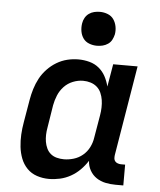

<svg xmlns="http://www.w3.org/2000/svg" viewBox="-53 -791 707 846"><g transform="rotate(5 300.0 -368.5)"><path d="M195 8Q167 8 141.5 -0.5Q116 -9 98 -27.5Q80 -46 70.5 -70.5Q61 -95 58 -122Q55 -149 56.5 -176.5Q58 -204 63 -232L80 -332Q84 -356 91.5 -380.5Q99 -405 111 -427.5Q123 -450 141.5 -469.5Q160 -489 182.5 -502.5Q205 -516 229.5 -522Q254 -528 279 -528Q304 -528 328 -521.5Q352 -515 370 -500Q388 -485 399 -464.5Q410 -444 416 -420L433 -520H541L475 -122Q474 -114 474.5 -107Q475 -100 479.5 -94.5Q484 -89 491.5 -86.5Q499 -84 506 -84H524V8H490Q467 8 445 3.5Q423 -1 405 -13Q387 -25 376 -44.5Q365 -64 364 -87Q350 -65 331.5 -46.5Q313 -28 290.5 -15.5Q268 -3 243.5 2.5Q219 8 195 8ZM253 -84Q274 -84 296 -90.5Q318 -97 336 -112Q354 -127 364.5 -148Q375 -169 378 -191L395 -291Q398 -308 398.5 -325.5Q399 -343 396.5 -359Q394 -375 387.5 -390Q381 -405 369 -415.5Q357 -426 341 -431Q325 -436 308 -436Q285 -436 262.5 -427Q240 -418 223.5 -400.5Q207 -383 198 -361Q189 -339 185 -317L169 -217Q166 -201 165.5 -185Q165 -169 167.5 -154Q170 -139 176.5 -125Q183 -111 194.5 -101.5Q206 -92 221.5 -88Q237 -84 253 -84ZM354 -595Q336 -595 319.5 -601.5Q303 -608 293.5 -621.5Q284 -635 281 -652.5Q278 -670 281 -688Q283 -701 289.5 -712.5Q296 -724 306.5 -731.5Q317 -739 329.5 -742Q342 -745 355 -745Q373 -745 389.5 -738.5Q406 -732 415.5 -718.5Q425 -705 428.5 -687.5Q432 -670 429 -652Q426 -639 420 -627.5Q414 -616 403 -608.5Q392 -601 379.5 -598Q367 -595 354 -595Z"/></g></svg>

Font: Iosevka Etoile Semibold
Style: Italic
Weight: 600
Italic angle: -9°
Designer: Belleve Invis
Foundry: Belleve Invis
Version: Version 22.1.2; ttfautohint (v1.8.4)